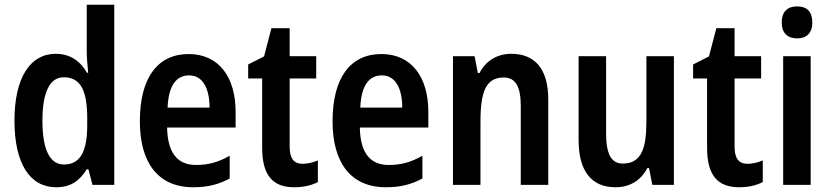

<svg xmlns="http://www.w3.org/2000/svg" viewBox="-20 -780 3506 810"><path d="M217 10C278 10 316 -17 346 -66H353L370 0H462V-760H346V-563C346 -538 349 -505 352 -473H347C318 -524 274 -553 215 -553C107 -553 41 -452 41 -271C41 -90 106 10 217 10ZM250 -86C190 -86 159 -149 159 -271C159 -389 189 -454 249 -454C321 -454 348 -397 348 -279V-252C348 -140 318 -86 250 -86Z M776 -552C645 -552 570 -452 570 -268C570 -96 645 10 795 10C856 10 903 -2 949 -27V-123C900 -95 858 -84 807 -84C727 -84 687 -137 685 -242H974V-308C974 -455 903 -552 776 -552ZM778 -462C836 -462 864 -406 864 -326H687C691 -420 724 -462 778 -462Z M1256 -89C1219 -89 1202 -113 1202 -161V-449H1314V-543H1202V-661H1125L1094 -542L1027 -508V-449H1086V-156C1086 -38 1133 10 1221 10C1260 10 1295 2 1321 -12V-103C1299 -94 1277 -89 1256 -89Z M1589 -552C1458 -552 1383 -452 1383 -268C1383 -96 1458 10 1608 10C1669 10 1716 -2 1762 -27V-123C1713 -95 1671 -84 1620 -84C1540 -84 1500 -137 1498 -242H1787V-308C1787 -455 1716 -552 1589 -552ZM1591 -462C1649 -462 1677 -406 1677 -326H1500C1504 -420 1537 -462 1591 -462Z M2137 -553C2079 -553 2030 -525 2003 -472H1996L1982 -543H1891V0H2007V-268C2007 -397 2032 -453 2105 -453C2157 -453 2177 -412 2177 -332V0H2293V-360C2293 -490 2236 -553 2137 -553Z M2823 -543H2707V-267C2707 -152 2685 -90 2607 -90C2558 -90 2537 -132 2537 -217V-543H2421V-189C2421 -61 2473 10 2577 10C2635 10 2683 -17 2711 -71H2718L2732 0H2823Z M3133 -89C3096 -89 3079 -113 3079 -161V-449H3191V-543H3079V-661H3002L2971 -542L2904 -508V-449H2963V-156C2963 -38 3010 10 3098 10C3137 10 3172 2 3198 -12V-103C3176 -94 3154 -89 3133 -89Z M3343 -753C3302 -753 3278 -731 3278 -685C3278 -640 3303 -618 3343 -618C3382 -618 3407 -640 3407 -685C3407 -731 3384 -753 3343 -753ZM3400 -543H3284V0H3400Z"/></svg>

Font: Noto Sans Thai Cond SemBd
Style: Regular
Weight: 600
Width: 3
Designer: Monotype Design Team
Foundry: Monotype Imaging Inc.
Version: Version 2.002